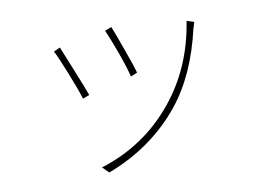

<svg xmlns="http://www.w3.org/2000/svg" viewBox="-69 -663 1138 825"><g transform="rotate(-10 500.0 -251.0)"><path d="M501 -453Q530 -373 537 -346L508 -334Q502 -364 474 -443Q447 -516 433 -547L462 -558Q477 -521 501 -453ZM817 -518Q815 -513 813 -505L811 -498L809 -493Q764 -295 663 -170Q540 -18 345 56L318 29Q511 -31 637 -186Q754 -329 785 -528ZM272 -404Q305 -323 318 -287L289 -276Q278 -313 245 -396Q213 -476 201 -497L229 -510Q240 -484 272 -404Z"/></g></svg>

Font: Noto Sans CJK TC Thin
Style: Regular
Weight: 250
Designer: Ryoko NISHIZUKA ???? (kana & ideographs); Paul D. Hunt (Latin, Greek & Cyrillic); Wenlong ZHANG ??? (bopomofo); Sandoll 
Foundry: Adobe Systems Incorporated
Version: Version 1.004 January 19, 2016